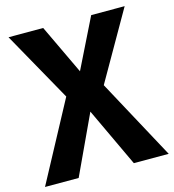

<svg xmlns="http://www.w3.org/2000/svg" viewBox="-113 -839 842 931"><g transform="rotate(-15 308.5 -373.5)"><path d="M401 -403 598 -747H430L307 -498L189 -747H15L211 -397L-2 0H167L305 -296L444 0H619Z"/></g></svg>

Font: Glow Sans TC Normal
Style: Bold
Weight: 700
Designer: Ryoko NISHIZUKA (kana, bopomofo & ideographs); Paul D. Hunt (Latin, Greek & Cyrillic); Sandoll Communications, Soo-young
Version: Version 0.93